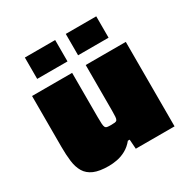

<svg xmlns="http://www.w3.org/2000/svg" viewBox="-160 -849 988 1004"><g transform="rotate(-30 333.5 -347.5)"><path d="M217 8Q160 8 127 -6.5Q94 -21 77.5 -48.5Q61 -76 56 -115Q51 -154 51 -202V-510H293V-243Q293 -217 294 -202.5Q295 -188 298.5 -181.5Q302 -175 310 -173.5Q318 -172 332 -172Q347 -172 356 -173Q365 -174 369 -179.5Q373 -185 374 -198Q375 -211 375 -234V-510H617V0H383L379 -57H368Q347 -31 320.5 -16.5Q294 -2 267 3Q240 8 217 8ZM119 -574V-703H302V-574ZM366 -574V-703H550V-574Z"/></g></svg>

Font: Saira Expanded Black
Style: Regular
Weight: 900
Width: 7
Designer: Hector Gatti with collaboration of the Omnibus-Type team
Foundry: Omnibus-Type
Version: Version 1.101